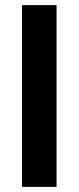

<svg xmlns="http://www.w3.org/2000/svg" viewBox="-20 -730 307 750"><path d="M66 -710H201V0H66Z"/></svg>

Font: Uncut Sans Variable
Style: Regular
Weight: 400
Designer: Kasper Nordkvist
Foundry: UNCUT.wtf
Version: Version 1.303;Glyphs 3.1.2 (3151)